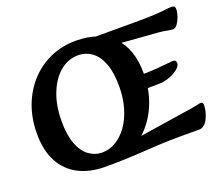

<svg xmlns="http://www.w3.org/2000/svg" viewBox="-117 -872 1236 1063"><g transform="rotate(-20 501.0 -340.0)"><path d="M338 16 542 -71 899 -126Q917 -129 931.5 -132.5Q946 -136 951 -136Q965 -136 965 -118Q965 -101 960 -80.5Q955 -60 946 -41.5Q937 -23 923.5 -11.5Q910 0 894 0H770Q715 0 668.5 2.5Q622 5 574.5 8Q527 11 470.5 13.5Q414 16 338 16ZM617 -312 630 -395H705Q748 -395 786.5 -398Q825 -401 852 -404Q879 -407 886 -407Q896 -407 900.5 -401.5Q905 -396 905 -387Q905 -372 885.5 -355Q866 -338 835.5 -326.5Q805 -315 772 -314ZM947 -571Q936 -571 911.5 -576Q887 -581 858 -583L606 -602L501 -680H766Q836 -680 879 -682.5Q922 -685 945 -688Q968 -691 978 -691Q989 -691 995.5 -687.5Q1002 -684 1002 -669Q1002 -651 994 -628Q986 -605 974 -588Q962 -571 947 -571ZM334 16Q246 16 180 -17.5Q114 -51 77.5 -118Q41 -185 41 -283Q41 -374 69.5 -449.5Q98 -525 149.5 -580.5Q201 -636 269.5 -666Q338 -696 418 -696Q556 -696 633.5 -620.5Q711 -545 711 -398Q711 -307 682.5 -231Q654 -155 602.5 -99.5Q551 -44 482.5 -14Q414 16 334 16ZM347 -64Q389 -64 427 -86.5Q465 -109 495 -151Q525 -193 542 -250.5Q559 -308 559 -378Q559 -459 539 -511.5Q519 -564 483.5 -590Q448 -616 403 -616Q344 -616 296.5 -576.5Q249 -537 221 -466Q193 -395 193 -302Q193 -222 213 -169Q233 -116 268.5 -90Q304 -64 347 -64Z"/></g></svg>

Font: Alkatra Medium
Style: Regular
Weight: 500
Designer: Suman Bhandary
Version: Version 1.100;gftools[0.9.22]